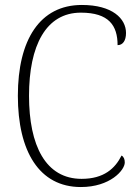

<svg xmlns="http://www.w3.org/2000/svg" viewBox="-20 -744 559 774"><path d="M306 10C424 10 483 -58 483 -89C483 -102 479 -112 470 -117C444 -65 399 -23 309 -23C164 -23 97 -157 97 -358C97 -560 165 -693 306 -693C419 -693 454 -641 454 -562C475 -562 488 -580 488 -611C488 -669 433 -724 310 -724C141 -724 52 -584 52 -358C52 -134 138 10 306 10Z"/></svg>

Font: Noto Serif Ethiopic SemiCondensed ExtraLight
Style: Regular
Weight: 200
Width: 4
Designer: Monotype Design Team
Foundry: Monotype Imaging Inc.
Version: Version 2.102